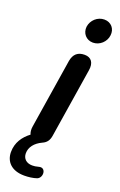

<svg xmlns="http://www.w3.org/2000/svg" viewBox="-192 -747 618 987"><g transform="rotate(20 116.5 -253.5)"><path d="M83 194C106 194 131 191 151 184C182 172 178 114 138 126C124 130 114 131 104 131C72 131 52 112 52 83C52 50 74 21 113 3C136 -7 147 -23 151 -49L211 -429C218 -471 200 -496 164 -496C126 -496 105 -477 98 -439L38 -59C35 -42 37 -26 42 -15C5 13 -22 51 -22 103C-22 155 13 194 83 194ZM181 -569C218 -569 250 -599 254 -635C259 -672 234 -701 197 -701C160 -701 128 -672 123 -635C119 -599 144 -569 181 -569Z"/></g></svg>

Font: SN Pro Semibold
Style: Italic
Weight: 600
Italic angle: -9°
Designer: Tobias Whetton
Foundry: Supernotes
Version: Version 1.001;Glyphs 3.2 (3249)